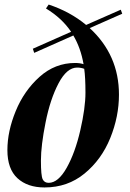

<svg xmlns="http://www.w3.org/2000/svg" viewBox="-20 -802 568 836"><path d="M346.7 -502.4Q332.5 -507.8 315.9 -507.8Q271 -507.8 234.9 -439.2Q198.7 -370.6 178.5 -269.3Q158.2 -168 158.2 -102.5Q158.2 -37.1 165.8 -21.5Q173.3 -5.9 191.9 -5.9Q233.4 -5.9 270.3 -71.3Q307.1 -136.7 329.6 -234.4Q352.1 -332 352.1 -398.4Q352.1 -464.8 346.7 -502.4ZM498 -390.1Q498 -294.4 460 -200.7Q421.9 -106.9 348.1 -46.4Q274.4 14.2 173.8 14.2Q99.6 14.2 55.9 -26.1Q12.2 -66.4 12.2 -148.4Q12.2 -230.5 48.6 -318.8Q85 -407.2 152.3 -467.5Q219.7 -527.8 307.1 -527.8Q328.6 -527.8 343.8 -522.5Q331.5 -593.3 299.3 -647.5L128.9 -571.8L123 -589.8L289.6 -663.6Q249.5 -723.1 180.2 -765.1L191.9 -782.2Q285.6 -751 355 -693.4L505.9 -759.8L512.2 -742.2L370.6 -679.7Q498 -562.5 498 -390.1Z"/></svg>

Font: PlayfairDisplay-BoldItalic
Style: Bold Italic
Weight: 700
Italic angle: -14.9847°
Designer: Claus Eggers Sørensen
Foundry: Claus Eggers Sørensen
Version: Version 1.002;PS 001.002;hotconv 1.0.70;makeotf.lib2.5.58329